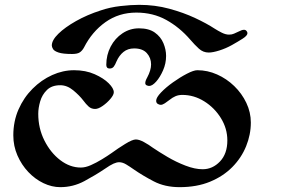

<svg xmlns="http://www.w3.org/2000/svg" viewBox="-20 -762 1184 793"><path d="M194 -574Q194 -596 221 -622.5Q248 -649 294 -675Q340 -701 396 -719Q434 -732 477.5 -737Q521 -742 555 -742Q620 -742 679 -726Q738 -710 786 -687.5Q834 -665 866 -644Q880 -635 896 -627Q912 -619 926 -619Q938 -619 946.5 -623Q955 -627 964 -631Q972 -635 977.5 -637Q983 -639 989 -639Q994 -639 998 -634.5Q1002 -630 1002 -625Q1002 -615 982.5 -602.5Q963 -590 938 -576Q913 -562 886 -553.5Q859 -545 842 -545Q819 -545 801.5 -561Q784 -577 766 -598Q722 -649 667 -679.5Q612 -710 543 -710Q471 -710 415.5 -670.5Q360 -631 327 -566Q320 -553 310 -546Q300 -539 278 -539Q240 -539 222 -545Q204 -551 199 -559.5Q194 -568 194 -574ZM419 -494Q419 -535 437 -569.5Q455 -604 486 -624.5Q517 -645 554 -645Q595 -645 619.5 -627.5Q644 -610 655 -583.5Q666 -557 666 -531Q666 -500 653.5 -471.5Q641 -443 625 -425Q609 -407 596 -407Q592 -407 586 -409.5Q580 -412 580 -419Q580 -428 588 -442Q604 -472 604 -496Q604 -523 586.5 -542.5Q569 -562 534 -562Q508 -562 490 -547.5Q472 -533 461 -508Q456 -495 450 -487Q444 -479 433 -479Q419 -479 419 -494ZM35 -203Q35 -261 56.5 -310Q78 -359 114.5 -395.5Q151 -432 195.5 -452Q240 -472 286 -472Q334 -472 371 -455.5Q408 -439 429 -418Q450 -397 450 -381Q450 -370 436 -353.5Q422 -337 404 -324.5Q386 -312 373 -312Q357 -312 346 -322Q335 -332 324 -347Q308 -368 282.5 -389Q257 -410 229 -410Q194 -410 174 -390.5Q154 -371 146 -343.5Q138 -316 138 -292Q138 -232 163.5 -181.5Q189 -131 229 -100.5Q269 -70 314 -70Q333 -70 355.5 -80Q378 -90 401 -104Q424 -118 441 -130Q467 -149 497 -167.5Q527 -186 541 -186Q555 -186 575 -175Q595 -164 611 -152Q636 -135 671.5 -114Q707 -93 746 -78Q785 -63 817 -63Q858 -63 888.5 -95Q919 -127 919 -182Q919 -231 892.5 -274Q866 -317 823.5 -343.5Q781 -370 733 -370Q717 -370 704.5 -364.5Q692 -359 681 -350Q671 -342 661 -335.5Q651 -329 644 -329Q638 -329 631.5 -333Q625 -337 625 -346Q625 -359 645 -380Q665 -401 694.5 -422Q724 -443 752 -457.5Q780 -472 795 -472Q837 -472 876.5 -454.5Q916 -437 947.5 -406.5Q979 -376 997.5 -337Q1016 -298 1016 -256Q1016 -206 996.5 -158Q977 -110 939.5 -72Q902 -34 847.5 -11.5Q793 11 722 11Q661 11 615 -13Q569 -37 533 -62Q516 -74 501 -83Q486 -92 472 -92Q462 -92 448.5 -86Q435 -80 412 -64Q375 -39 328.5 -14Q282 11 229 11Q194 11 159.5 -5.5Q125 -22 97 -51.5Q69 -81 52 -120Q35 -159 35 -203Z"/></svg>

Font: Monomakh
Style: Regular
Weight: 400
Version: Version 1.200; ttfautohint (v1.8.4.7-5d5b)